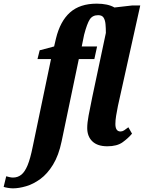

<svg xmlns="http://www.w3.org/2000/svg" viewBox="-142 -790 787 1050"><path d="M-71 240Q-83 240 -98.5 237.5Q-114 235 -122 232L-108 174Q-101 176 -90.5 178.5Q-80 181 -71 181Q-45 181 -25.5 165.5Q-6 150 9 113.5Q24 77 37 12L137 -467H63L75 -515L154 -536L164 -579Q187 -674 241 -722Q295 -770 387 -770Q448 -770 484 -749L580 -760H625L503 -211Q497 -181 493 -156.5Q489 -132 489 -112Q489 -71 517 -71Q527 -71 536.5 -77Q546 -83 560 -94L580 -59Q559 -34 528.5 -12Q498 10 445 10Q391 10 363 -17Q335 -44 335 -90Q335 -118 342.5 -158Q350 -198 363 -261L437 -610Q437 -636 435 -658Q433 -680 424.5 -693.5Q416 -707 395 -707Q364 -707 349 -684Q334 -661 318 -600L305 -536H389L374 -467H289L195 -17Q179 60 148 110.5Q117 161 78.5 189Q40 217 0.5 228.5Q-39 240 -71 240Z"/></svg>

Font: Noto Serif ExtraCondensed ExtraBold
Style: Italic
Weight: 800
Width: 2
Italic angle: -12°
Designer: Monotype Design Team
Foundry: Monotype Imaging Inc.
Version: Version 2.013